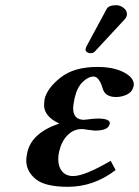

<svg xmlns="http://www.w3.org/2000/svg" viewBox="-20 -700 530 732"><path d="M205.1 -121.1Q202.1 -106 202.1 -92.8Q202.1 -64 217 -46.4Q231.9 -28.8 258.8 -28.8Q302.7 -28.8 401.9 -86.9L420.9 -51.8Q337.9 12.2 238.8 12.2Q151.9 12.2 116 -17.3Q80.1 -46.9 80.1 -88.9Q80.1 -100.1 84 -118.2Q100.1 -193.4 206.1 -229Q147.9 -255.9 147.9 -299.8Q147.9 -305.7 149.9 -321.8Q159.7 -363.8 210.9 -404.3Q262.2 -444.8 351.1 -444.8Q412.1 -444.8 451.2 -424.8Q490.2 -404.8 490.2 -377Q490.2 -373 488.8 -370.1Q483.9 -349.1 463.9 -339.6Q443.8 -330.1 422.9 -330.1Q379.9 -330.1 371.1 -363.8Q357.9 -407.7 336.9 -408.2Q316.9 -408.2 295.4 -387.7Q273.9 -367.2 264.2 -325.2Q259.3 -300.3 258.8 -288.1Q258.8 -243.2 300.8 -243.2Q303.7 -244.1 309.1 -244.1Q336.9 -248 353 -248Q398.9 -248 398.9 -230Q398.9 -228 397.9 -227.1Q393.1 -202.1 341.8 -202.1L314.9 -205.1Q299.8 -208 292 -208Q261.2 -208 238 -185.1Q214.8 -162.1 205.1 -121.1ZM422.9 -680.2Q438 -680.2 450.9 -670.2Q463.9 -660.2 463.9 -647V-643.1Q461.9 -633.3 455.1 -626L341.8 -503.9Q335.9 -497.1 324.2 -497.1Q318.4 -497.1 312.3 -501Q306.2 -504.9 306.2 -509.8Q306.2 -515.6 309.1 -522L386.2 -665Q394 -680.2 422.9 -680.2Z"/></svg>

Font: Linux Libertine O
Style: Semibold Italic
Weight: 600
Italic angle: -11.5°
Designer: Philipp H. Poll
Foundry: Philipp H. Poll
Version: Version 5.1.2